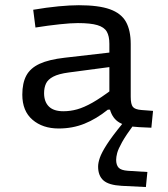

<svg xmlns="http://www.w3.org/2000/svg" viewBox="-20 -493 654 747"><path d="M226.7 -60.2Q253.7 -60.2 280.2 -67.6Q306.7 -75 339.7 -93.6Q372.6 -112.3 416.2 -145.2L408 -66.2H399.4Q354.8 -30.3 308.5 -11.7Q262.2 6.9 208.3 6.9Q146 6.9 106.4 -27.1Q66.8 -61 66.8 -124.8Q66.8 -169.7 82.3 -198.8Q97.8 -227.9 133.9 -244.7Q170 -261.4 231.5 -268.4L427.8 -291V-234.9L247.4 -211Q207.7 -205.7 187 -194.7Q166.3 -183.8 158.9 -167.8Q151.5 -151.8 151.5 -130.6Q151.5 -97.2 170.1 -78.7Q188.6 -60.2 226.7 -60.2ZM488.6 -116.5Q488.6 -87.4 496.9 -77.2Q505.1 -67 530.4 -65L575.4 -61.6L568.9 3.9L521.7 1.7Q470.9 -0.6 444.4 -16.2Q417.9 -31.8 408 -66.2L405.5 -89.3V-322.6Q405.5 -352.7 395.4 -370Q385.3 -387.4 358.7 -395.3Q332.2 -403.2 282.9 -403.2Q255.5 -403.2 211.9 -398.5Q168.2 -393.9 118 -385.9L109.2 -455Q161.5 -464 207.6 -468.4Q253.6 -472.7 286.5 -472.7Q363.6 -472.7 407.5 -457Q451.5 -441.2 470.1 -408Q488.6 -374.7 488.6 -321.5ZM361.7 155.2Q361.7 140.3 368.5 120.7Q375.2 101.1 395.4 69.5Q415.7 37.8 456.7 -12.3L502.2 -10.5Q470.1 32.9 455 59.9Q440 86.9 435.9 102.4Q431.9 118 431.9 128.8Q431.9 148.6 441.3 159.1Q450.6 169.5 477.7 171.5L553.4 176.2L547.6 234.7L453.3 230Q403.3 227.3 382.5 209Q361.7 190.6 361.7 155.2Z"/></svg>

Font: Intel One Mono Light
Style: Regular
Weight: 300
Monospace: yes
Designer: Fred Shallcrass
Foundry: Frere-Jones Type LLC
Version: Version 1.004